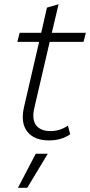

<svg xmlns="http://www.w3.org/2000/svg" viewBox="-20 -655 426 908"><path d="M215 -457 142 -143Q130 -90 151 -62.5Q172 -35 219 -35Q264 -35 301 -61L312 -20Q270 9 212 9Q142 9 109.5 -32Q77 -73 93 -146L165 -457H62L73 -500H175L202 -619L257 -635L225 -500H386L375 -457ZM65 233 149 72H206L109 233Z"/></svg>

Font: Elaine Sans Light
Style: Italic
Weight: 300
Italic angle: -13°
Designer: Wei Huang
Foundry: Wei Huang
Version: Version 2.001;December 24, 2019;FontCreator 12.0.0.2547 64-b